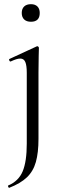

<svg xmlns="http://www.w3.org/2000/svg" viewBox="-20 -616 297 918"><path d="M166 -387Q166 -379 165 -348Q164 -317 164 -269V48Q164 114 151.5 158.5Q139 203 108.5 232Q78 261 24 282Q22 283 19.5 277.5Q17 272 19 271Q69 250 88.5 203Q108 156 108 71V-268Q108 -303 101 -319.5Q94 -336 77 -336Q68 -336 57 -332.5Q46 -329 31 -322Q27 -321 24.5 -326.5Q22 -332 25 -334L155 -394Q157 -395 158 -395Q161 -395 163.5 -392.5Q166 -390 166 -387ZM128 -512Q107 -512 95.5 -523Q84 -534 84 -554Q84 -574 95.5 -585Q107 -596 128 -596Q148 -596 159 -585Q170 -574 170 -554Q170 -512 128 -512Z"/></svg>

Font: Cormorant Infant Light
Style: Regular
Weight: 400
Version: Version 4.001